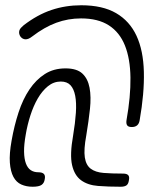

<svg xmlns="http://www.w3.org/2000/svg" viewBox="-20 -700 640 730"><path d="M481 -217Q468 -217 463.5 -223.5Q459 -230 461 -243Q477 -333 476 -405Q475 -477 455 -527Q435 -577 394 -603.5Q353 -630 288 -630Q239 -630 194 -613.5Q149 -597 102 -561Q88 -550 76.5 -550.5Q65 -551 57 -562Q54 -567 53 -572.5Q52 -578 53.5 -583.5Q55 -589 59.5 -594Q64 -599 70 -604Q122 -644 175.5 -662Q229 -680 289 -680Q370 -680 421.5 -650Q473 -620 499 -564Q525 -508 527 -426.5Q529 -345 511 -243Q509 -230 501.5 -223.5Q494 -217 481 -217ZM439 10Q392 10 353 7Q314 4 288.5 -14.5Q263 -33 254 -72.5Q245 -112 258 -185Q266 -233 268.5 -271Q271 -309 266 -335.5Q261 -362 248 -376Q235 -390 211 -390Q184 -390 162 -372Q140 -354 123.5 -325.5Q107 -297 95.5 -261Q84 -225 78 -189Q71 -150 71.5 -123Q72 -96 78.5 -78.5Q85 -61 97 -53Q109 -45 126 -45Q141 -45 147 -38.5Q153 -32 150 -18Q148 -4 138 3Q128 10 104 10Q80 10 61 1.5Q42 -7 31 -27.5Q20 -48 17.5 -81.5Q15 -115 24 -165Q34 -222 50.5 -272.5Q67 -323 92 -360Q117 -397 150.5 -418.5Q184 -440 229 -440Q272 -440 293 -420.5Q314 -401 320.5 -366.5Q327 -332 322 -285.5Q317 -239 308 -185Q298 -131 302.5 -101.5Q307 -72 325 -58.5Q343 -45 374 -42.5Q405 -40 448 -40Q462 -40 467.5 -34Q473 -28 470 -14Q468 0 460.5 5Q453 10 439 10Z"/></svg>

Font: Maple Mono Thin
Style: Italic
Weight: 250
Italic angle: -10°
Monospace: yes
Designer: subframe7536
Version: Version 7.000